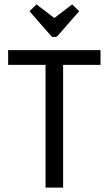

<svg xmlns="http://www.w3.org/2000/svg" viewBox="-20 -853 494 873"><path d="M267 0H187V-558H17V-625H437V-558H267ZM227 -771 308 -833 340 -802 242 -690Q237 -685 233 -685H221Q217 -685 212 -690L114 -802L146 -833Z"/></svg>

Font: Changa Light
Style: Regular
Weight: 300
Designer: Eduardo Rodriguez Tunni
Foundry: Eduardo Rodriguez Tunni
Version: Version 2.002; ttfautohint (v1.5) -l 8 -r 50 -G 110 -x 14 -H